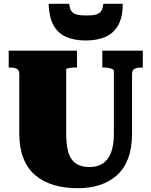

<svg xmlns="http://www.w3.org/2000/svg" viewBox="-20 -978 800 1015"><path d="M330 -273Q330 -223 337 -189.5Q344 -156 359.5 -135Q375 -114 398.5 -104.5Q422 -95 454 -95Q484 -95 508 -105.5Q532 -116 548.5 -137.5Q565 -159 573.5 -192.5Q582 -226 582 -273V-602Q582 -607 578 -610.5Q574 -614 566.5 -616Q559 -618 550.5 -619.5Q542 -621 532 -621H521V-710H735V-621H725Q711 -621 700.5 -618Q690 -615 684 -607.5Q678 -600 678 -585V-273Q678 -195 657 -140Q636 -85 597 -50.5Q558 -16 505.5 0.5Q453 17 392 17Q321 17 264 0Q207 -17 166 -52Q125 -87 103.5 -142Q82 -197 82 -273V-585Q82 -607 69 -614Q56 -621 36 -621H26V-710H387V-621H376Q368 -621 360 -620.5Q352 -620 345 -618.5Q338 -617 334 -615.5Q330 -614 330 -611ZM433 -764Q496 -764 539.5 -784Q583 -804 606 -847Q629 -890 629 -958H526Q524 -934 515.5 -920.5Q507 -907 488.5 -901.5Q470 -896 436 -896Q403 -896 384 -901.5Q365 -907 356.5 -920.5Q348 -934 346 -958H237Q239 -890 261.5 -847Q284 -804 327.5 -784Q371 -764 433 -764Z"/></svg>

Font: Roboto Serif 20pt Black
Style: Regular
Weight: 900
Version: Version 1.008